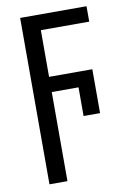

<svg xmlns="http://www.w3.org/2000/svg" viewBox="-87 -590 588 883"><g transform="rotate(-10 206.5 -148.5)"><path d="M155 -176H280V-42H357V-247H155V-465H381V-537H71V240H155Z"/></g></svg>

Font: Noto Sans Display SemiCondensed
Style: Regular
Weight: 400
Width: 4
Designer: Monotype Design team
Foundry: Monotype Imaging Inc.
Version: 1.000